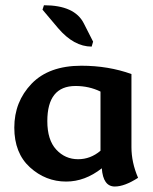

<svg xmlns="http://www.w3.org/2000/svg" viewBox="-20 -675 573 721"><path d="M411.1 25.4Q367.2 25.4 362.3 -43Q298.8 6.8 228.5 6.8Q151.4 6.8 92.5 -46.6Q33.7 -100.1 33.7 -195.8Q33.7 -293 98.6 -360.6Q163.6 -428.2 285.6 -428.2Q386.7 -428.2 473.6 -397V-122.6Q473.6 -64.9 498.5 -7.3Q447.8 25.4 411.1 25.4ZM273.4 -77.1Q319.8 -77.1 357.4 -108.9V-331.1Q314.5 -352.1 263.7 -352.1Q157.7 -352.1 157.7 -220.2Q157.7 -149.4 191.2 -113.3Q224.6 -77.1 273.4 -77.1ZM324.2 -500Q257.3 -500 198.2 -569.3L139.6 -638.7L145 -655.3Q260.7 -655.3 294.9 -586.9L329.6 -518.6Z"/></svg>

Font: Bainsley
Style: Bold
Weight: 700
Designer: Paul James MIller
Foundry: High-Logic / Made with FontCreator
Version: Version 1.411;March 28, 2021;FontCreator 13.0.0.2683 64-bit